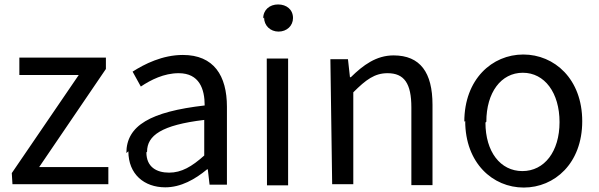

<svg xmlns="http://www.w3.org/2000/svg" viewBox="-20 -803 2694 863"><path d="M36 25H467V-52H156L456 -493V-544H67V-466H334L33 -25Z M557 -123C557 -20 628 39 723 39C793 39 857 3 911 -42H914L922 27H1000V-323C1000 -463 941 -556 802 -556C710 -556 629 -515 576 -481L613 -414C658 -444 717 -474 783 -474C876 -474 900 -403 900 -329C657 -301 548 -239 548 -115ZM641 -121C641 -194 706 -241 898 -264V-104C842 -54 796 -27 740 -27C683 -27 638 -53 638 -118Z M1167 -724C1167 -688 1195 -661 1232 -661C1269 -661 1297 -687 1297 -722C1297 -760 1268 -783 1230 -783C1192 -783 1163 -759 1163 -720ZM1180 30H1275V-540H1179Z M1473 25H1568V-388C1625 -445 1664 -474 1722 -474C1797 -474 1829 -428 1829 -320V29H1924V-332C1924 -477 1869 -554 1749 -554C1671 -554 1612 -510 1557 -456H1553L1544 -537H1465Z M2071 -259C2071 -70 2195 40 2334 40C2473 40 2597 -69 2597 -258C2597 -448 2472 -558 2332 -558C2192 -558 2067 -447 2067 -256ZM2166 -256C2166 -387 2232 -476 2330 -476C2428 -476 2495 -386 2495 -254C2495 -122 2427 -34 2328 -34C2229 -34 2162 -121 2162 -252Z"/></svg>

Font: GenEiGothic-pro-Regular
Style: Regular
Weight: 400
Designer: Ryoko NISHIZUKA (kana & ideographs); Paul D. Hunt (Latin, Greek & Cyrillic); Wenlong ZHANG (bopomofo); Sandoll Communica
Foundry: Adobe Systems Incorporated; o_tamon
Version: Version 1.000.140830